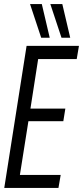

<svg xmlns="http://www.w3.org/2000/svg" viewBox="-20 -926 409 946"><path d="M1 0 111 -700H369L358 -635H168L130 -391H302L292 -329H120L78 -64H279L268 0ZM183 -740 128 -906H186L225 -740ZM283 -740 228 -906H287L326 -740Z"/></svg>

Font: Georama Condensed
Style: Italic
Weight: 400
Width: 3
Italic angle: -9°
Designer: Jean-Baptiste Levee
Foundry: Production Type
Version: Version 1.000